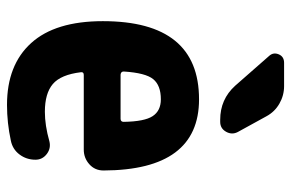

<svg xmlns="http://www.w3.org/2000/svg" viewBox="-160 -650 819 540"><g transform="rotate(90 250.0 -380.5)"><path d="M314.5 -309.6Q323.2 -309.6 323.2 -318.4Q322.3 -377 307.1 -399.9Q292 -422.9 259.8 -422.9Q220.7 -422.9 203.1 -401.4Q185.5 -379.9 181.6 -318.4Q181.6 -310.5 190.4 -309.6ZM259.8 -530.3Q459 -530.3 460 -261.7Q460 -237.3 442.4 -221.7Q424.8 -206.1 401.4 -206.1H191.4Q182.6 -206.1 183.6 -198.2Q190.4 -141.6 216.8 -119.1Q243.2 -96.7 294.9 -96.7Q333 -96.7 377.9 -109.4Q397.5 -114.3 413.6 -102.1Q429.7 -89.8 429.7 -70.3Q429.7 -44.9 415 -25.4Q400.4 -5.9 376 -1Q326.2 9.8 275.4 9.8Q163.1 9.8 101.6 -58.1Q40 -126 40 -259.8Q40 -530.3 259.8 -530.3ZM222.7 -769.5Q249 -769.5 272 -756.3Q294.9 -743.2 307.6 -719.7L351.6 -639.6Q360.4 -623 351.1 -606.4Q341.8 -589.8 323.2 -589.8H317.4Q259.8 -589.8 221.7 -631.8L137.7 -727.5Q127 -739.3 133.3 -754.4Q139.6 -769.5 157.2 -769.5Z"/></g></svg>

Font: Rounded Mgen+ 2m bold
Style: Bold
Weight: 700
Designer: [Source Han Sans]
Ryoko NISHIZUKA  (kana & ideographs); Paul D. Hunt (Latin, Greek & Cyrillic); Wenlong ZHANG  (bopomofo
Version: Version 1.059.20150602